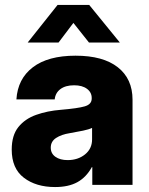

<svg xmlns="http://www.w3.org/2000/svg" viewBox="-20 -754 607 783"><path d="M204.6 8.8Q127 8.8 77.4 -29.1Q27.8 -66.9 27.8 -144Q27.8 -202.1 54.9 -235.8Q82 -269.5 127.4 -285.6Q172.9 -301.8 228 -306.2Q297.4 -312 325.7 -320.3Q354 -328.6 354 -352.1V-354.5Q354 -377.4 334.7 -391.8Q315.4 -406.2 282.2 -406.2Q247.1 -406.2 226.3 -390.6Q205.6 -375 203.1 -348.6H46.9Q52.2 -432.6 114 -479.7Q175.8 -526.9 288.1 -526.9Q400.4 -526.9 460.4 -479.7Q520.5 -432.6 520.5 -347.2V0H356.4V-72.3H354.5Q331.5 -30.8 295.4 -11Q259.3 8.8 204.6 8.8ZM255.9 -101.1Q297.9 -101.1 326.7 -124.3Q355.5 -147.5 355.5 -185.5V-232.4Q342.3 -226.1 318.8 -221.2Q295.4 -216.3 264.2 -210.9Q230.5 -205.6 208.7 -191.4Q187 -177.2 187 -151.9Q187 -127.9 206.1 -114.5Q225.1 -101.1 255.9 -101.1ZM218.8 -580.6H93.3V-581.1L214.8 -733.9H343.8L468.3 -581.1V-580.6H342.8L279.3 -660.6Z"/></svg>

Font: Inter Display ExtraBold
Style: Regular
Weight: 800
Designer: Rasmus Andersson
Foundry: rsms
Version: Version 4.000;git-a52131595